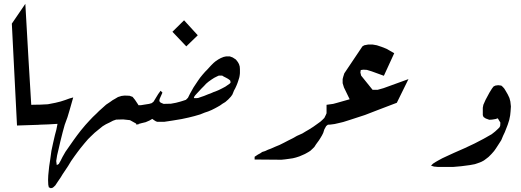

<svg xmlns="http://www.w3.org/2000/svg" viewBox="-20 -659 2751 1014"><path d="M113.8 -638.7 130.4 -347.7 145 -105.5 188 -106.4V0L69.8 3.9L51.3 -360.4L42.5 -534.2Z M710.4 -105.5V0L666.5 -24.4L630.4 -28.3L593.3 -27.3L576.7 -21.5L560.1 -12.7L539.6 -2.9L522 7.8L501.5 24.4L480 42L457.5 63.5L444.8 76.2L426.3 97.7L404.8 124L389.2 144.5L373.5 166L355 192.4L340.3 216.8L326.7 237.3L311 260.7L300.3 278.3L285.6 299.8L272 320.3L259.3 332L248.5 335L237.8 330.1L234.9 316.4L233.9 291L234.9 266.6L239.7 219.7L245.6 180.7L251.5 137.7L260.3 96.7L270 54.7L277.8 25.4L283.7 -4.9L233.9 -2L175.3 0V-105.5L232.9 -108.4L272.9 -116.2L300.3 -123L324.7 -130.9L346.2 -138.7L366.7 -144.5L348.1 -79.1L336.4 -40L321.8 0L311 39.1L298.3 89.8L289.6 127.9L281.7 161.1L276.9 191.4L279.8 212.9L290.5 207L300.3 189.5L310.1 169.9L325.7 142.6L346.2 113.3L368.7 81.1L387.2 55.7L406.7 30.3L431.2 1L451.7 -21.5L470.2 -41L490.7 -60.5L503.4 -73.2L522 -89.8L540.5 -106.4L561 -120.1L574.7 -129.9L588.4 -137.7L603 -146.5L621.6 -152.3L638.2 -154.3L663.6 -153.3L680.2 -147.5L692.9 -131.8Z M1017.6 -140.6 1026.4 -141.6 1045.9 -148.4 1057.6 -152.3 1079.1 -161.1 1092.8 -166 1108.4 -172.9 1124 -178.7 1135.7 -183.6 1153.3 -192.4 1169.9 -201.2 1182.6 -210 1192.4 -216.8 1197.3 -221.7V-227.5L1195.3 -234.4L1186.5 -241.2L1174.8 -248L1161.1 -254.9L1153.3 -259.8H1135.7L1127 -255.9L1111.3 -248L1097.7 -239.3L1081.1 -227.5L1068.4 -216.8L1057.6 -205.1L1043.9 -191.4L1032.2 -178.7L1018.6 -164.1L1010.7 -155.3L1007.8 -151.4L1003.9 -144.5L1005.9 -140.6ZM939.5 -30.3 892.6 -22.5 867.2 -18.6 846.7 -15.6H810.5L802.7 -18.6L792 -25.4L784.2 -31.2L769.5 -22.5L749 -13.7L728.5 -8.8L699.2 -1L698.2 -105.5L711.9 -103.5H724.6L742.2 -106.4L767.6 -110.4L781.2 -114.3L791 -122.1L815.4 -162.1L828.1 -179.7L837.9 -169.9L823.2 -136.7L821.3 -125L828.1 -117.2L843.8 -110.4L882.8 -111.3L909.2 -116.2L931.6 -122.1L944.3 -126L961.9 -131.8L972.7 -142.6L983.4 -164.1L1002 -197.3L1025.4 -232.4L1037.1 -249L1049.8 -264.6L1063.5 -280.3L1073.2 -290L1084 -301.8L1093.8 -312.5L1107.4 -326.2L1119.1 -335.9L1133.8 -345.7L1146.5 -352.5L1161.1 -358.4L1174.8 -361.3H1193.4L1209 -355.5L1225.6 -344.7L1236.3 -331.1L1242.2 -320.3L1246.1 -307.6L1247.1 -293.9V-272.5L1246.1 -262.7L1244.1 -251L1239.3 -235.4L1234.4 -220.7L1228.5 -206.1L1222.7 -193.4L1215.8 -180.7L1211.9 -170.9L1207 -159.2L1199.2 -148.4L1185.5 -133.8L1169.9 -120.1L1155.3 -111.3L1141.6 -101.6L1127.9 -93.8L1115.2 -86.9L1097.7 -78.1L1079.1 -70.3L1061.5 -64.5L1037.1 -54.7L1006.8 -45.9L987.3 -41L975.6 -38.1ZM1024.4 -472.7 963.9 -414.1 890.6 -491.2 952.1 -551.8Z M1712.4 -89.8V-46.9V-25.4V-1L1702.6 6.8L1692.9 24.4L1687 43L1680.2 56.6L1671.4 71.3L1664.6 82L1656.7 92.8L1648.9 103.5L1640.1 117.2L1632.3 125L1618.7 137.7L1607.9 144.5L1590.3 154.3L1574.7 161.1L1561 167L1542.5 172.9L1526.9 176.8L1507.3 179.7L1485.8 182.6L1466.3 184.6L1347.2 183.6H1324.7V176.8V168.9L1336.4 161.1L1342.3 157.2L1355 150.4L1364.7 143.6L1380.4 138.7L1395 131.8L1410.6 126L1435.1 115.2L1456.5 106.4L1480 94.7L1502.4 83L1525.9 71.3L1548.3 58.6L1576.7 45.9L1594.2 35.2L1612.8 24.4L1634.3 10.7L1654.8 -3.9L1672.4 -16.6L1682.1 -25.4L1692.9 -36.1L1700.7 -51.8L1706.5 -65.4Z M2062 -377.9 2007.3 -258.8 1942.9 -282.2 1917.5 -290 1898.9 -291 1885.3 -289.1 1883.3 -276.4 1887.2 -259.8 1947.8 -184.6H1974.1L2005.4 -193.4L2137.2 -241.2L2075.7 -116.2L1973.1 -77.1L1907.7 -51.8L1826.7 -25.4L1792.5 -14.6L1768.1 -8.8L1746.6 -3.9L1724.1 -1L1704.6 0V-105.5L1739.7 -110.4L1761.2 -116.2L1826.7 -134.8L1796.4 -197.3L1789.6 -219.7V-241.2L1792.5 -252.9L1798.3 -271.5L1894 -414.1L1903.8 -419.9L1924.3 -423.8H1947.8L1970.2 -419.9L1996.6 -411.1L2021 -401.4Z M2586.4 -202.1 2596.2 -207 2610.8 -209 2627.4 -207 2635.3 -200.2 2643.1 -191.4 2650.9 -178.7 2661.6 -160.2 2670.4 -141.6 2675.3 -123 2678.2 -96.7 2676.3 -69.3 2674.3 -49.8 2669.4 -25.4 2661.6 -1 2654.8 16.6 2646 39.1 2637.2 57.6 2627.4 81.1 2618.7 94.7 2609.9 108.4 2599.1 125 2589.4 138.7 2575.7 154.3 2560.1 169.9 2547.4 179.7 2535.6 188.5 2522.9 195.3 2505.4 202.1 2487.8 208 2461.4 212.9 2416.5 218.8 2372.6 222.7H2293.5L2272 220.7L2256.3 215.8L2267.1 205.1L2280.8 196.3L2294.4 188.5L2315.9 176.8L2341.3 165L2377.4 148.4L2435.1 123L2486.8 98.6L2533.7 74.2L2576.7 49.8L2595.2 35.2L2608.9 22.5L2617.7 13.7L2621.6 5.9L2622.6 -11.7L2608.9 -34.2L2597.2 -30.3L2578.6 -27.3L2564 -26.4L2545.4 -33.2L2533.7 -41L2529.8 -50.8V-89.8L2532.7 -105.5L2544.4 -131.8L2564.9 -169.9L2577.6 -190.4Z"/></svg>

Font: LaylaRuqaa
Style: Regular
Weight: 400
Version: Version 2.0